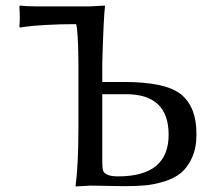

<svg xmlns="http://www.w3.org/2000/svg" viewBox="-20 -668 763 691"><path d="M348.1 -329.1V-84Q348.1 -64 350.6 -54.9Q353 -45.9 366 -39.6Q378.9 -33.2 404.8 -33.2Q586.9 -33.2 586.9 -183.1Q586.9 -329.1 433.1 -329.1ZM301.8 -645 356.9 -647.9 357.9 -645Q353 -608.9 348.1 -444.8V-373H425.8Q578.6 -373 633.3 -326.9Q688 -280.8 687 -183.1Q687 -135.3 670.9 -100.1Q654.8 -64.9 630.9 -45.4Q606.9 -25.9 571 -14.9Q535.2 -3.9 503.2 -1Q471.2 2 429.2 2Q410.2 2 365.5 1Q320.8 0 307.1 0L252.9 2.9L252 0Q261.7 -67.9 262.2 -200.2V-444.8Q261.2 -557.6 253.9 -581.1Q193.8 -581.1 143.3 -578.1Q92.8 -575.2 72.3 -571.8L51.8 -568.8L49.8 -573.2Q52.7 -598.1 49.8 -645L51.8 -647.9Q75.7 -645 111.8 -645Z"/></svg>

Font: Biolilbert
Style: Regular
Weight: 400
Designer: Philipp H. Poll
Foundry: Philipp H. Poll
Version: Version 1.1.0